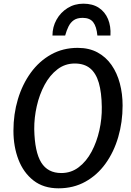

<svg xmlns="http://www.w3.org/2000/svg" viewBox="-20 -1015 714 1043"><path d="M298 8Q216.5 8 162 -34.5Q107.5 -77 80.2 -148Q53 -219 53 -305Q53 -395 77.2 -476Q101.5 -557 147.2 -620Q193 -683 257.5 -719Q322 -755 402 -755Q464 -755 509.8 -730.2Q555.5 -705.5 585.8 -662Q616 -618.5 631 -562Q646 -505.5 646 -442Q646 -351.5 622.2 -270.2Q598.5 -189 553.2 -126.2Q508 -63.5 443.5 -27.8Q379 8 298 8ZM313 -75Q366.5 -75 408 -106.8Q449.5 -138.5 477.5 -191Q505.5 -243.5 519.8 -307Q534 -370.5 533 -434Q532 -512.5 516.8 -565Q501.5 -617.5 469.5 -643.8Q437.5 -670 386 -670Q333 -670 291.8 -638.2Q250.5 -606.5 222.2 -554Q194 -501.5 179.8 -438.5Q165.5 -375.5 166 -313Q168.5 -189.5 204 -132.2Q239.5 -75 313 -75ZM433 -995Q483 -995 516.8 -972.8Q550.5 -950.5 566.8 -911.5Q583 -872.5 580 -822H509Q504.5 -871 486.2 -894.5Q468 -918 429 -918Q399 -918 381 -905.5Q363 -893 352.2 -871.2Q341.5 -849.5 334 -822H265Q265 -868.5 287 -908Q309 -947.5 347 -971.2Q385 -995 433 -995Z"/></svg>

Font: Koeln Type Sans
Style: Italic
Weight: 400
Italic angle: -7.5°
Designer: Eben Sorkin
Foundry: Eben Sorkin
Version: Version 2.001